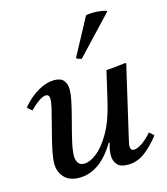

<svg xmlns="http://www.w3.org/2000/svg" viewBox="-113 -833 811 933"><g transform="rotate(-15 293.0 -367.0)"><path d="M398 -309 433 -459Q457 -461 482 -463.5Q507 -466 531 -469L534 -465L452 -111Q451 -104 448 -93Q445 -82 445 -72Q445 -63 449 -57Q453 -51 463 -51Q480 -51 506 -69Q532 -87 553 -113Q566 -104 576 -93Q542 -48 502.5 -18Q463 12 415 12Q378 12 362 -6.5Q346 -25 346 -53Q346 -81 357 -115H352Q312 -49 267 -18.5Q222 12 172 12Q121 12 95.5 -16.5Q70 -45 70 -86Q70 -108 76.5 -141.5Q83 -175 92.5 -212.5Q102 -250 111.5 -286Q121 -322 127.5 -350.5Q134 -379 134 -394Q134 -417 116 -417Q102 -417 79.5 -401.5Q57 -386 35 -363Q28 -368 22.5 -373Q17 -378 12 -384Q52 -431 94.5 -454.5Q137 -478 174 -478Q208 -478 222 -460Q236 -442 236 -415Q236 -389 226.5 -346Q217 -303 204 -255Q191 -207 181.5 -164.5Q172 -122 172 -97Q172 -77 181 -62.5Q190 -48 212 -48Q240 -48 275 -75Q310 -102 343.5 -160Q377 -218 398 -309ZM509 -737 510 -733 331 -543Q329 -543 318.5 -546.5Q308 -550 305 -554L406 -742Q412 -744 422.5 -745Q433 -746 444 -746Q462 -746 480.5 -743.5Q499 -741 509 -737Z"/></g></svg>

Font: Tiro Gurmukhi
Style: Italic
Weight: 400
Italic angle: -11°
Designer: Gurmukhi: John Hudson & Fiona Ross, assisted by Paul Hanslow. Latin: John Hudson with Paul Hanslow, assisted by Kaja Soj
Foundry: Tiro Typeworks Ltd.
Version: Version 1.52